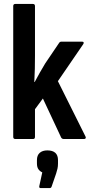

<svg xmlns="http://www.w3.org/2000/svg" viewBox="-20 -703 462 971"><path d="M57.3 0Q46.9 0 46.9 -10.9V-672.1Q46.9 -683 57.3 -683H146.5Q156.9 -683 156.9 -672.1V-422.1Q156.9 -389.7 156.2 -355.5Q155.5 -321.2 153.5 -288.3H155.5Q168.5 -312.3 181.3 -335.5Q194.1 -358.6 208.6 -382.1L278.8 -485.8Q282.8 -492.3 290.2 -492.3H395.3Q401.8 -492.3 403 -488.3Q404.2 -484.3 400.8 -479.4L272.8 -292.5L411.8 -13.9Q415.3 -8.4 413.3 -4.2Q411.3 0 405.4 0H302.4Q294 0 289.5 -7L196.9 -204.9L156.9 -150.7V-10.9Q156.9 0 147.5 0ZM185.7 248.2Q176.8 248.2 178.7 238.2L193.8 168.8Q181.8 163.3 174.3 152.9Q166.8 142.4 166.8 123.1V106.6Q166.8 82.3 181 69.9Q195.1 57.6 219.4 57.6Q246.1 57.6 259.7 69.9Q273.3 82.3 273.3 106.6V124.1Q273.3 138 270.8 149.5Q268.3 161 263.9 174.4L241 240.8Q238.5 248.2 231.1 248.2Z"/></svg>

Font: Sofia Sans Condensed
Style: Regular
Weight: 400
Designer: Botio Nikoltchev, Ani Petrova
Foundry: lettersoup
Version: Version 4.100